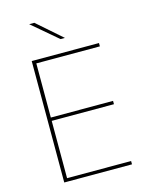

<svg xmlns="http://www.w3.org/2000/svg" viewBox="-122 -900 752 976"><g transform="rotate(-15 253.5 -412.0)"><path d="M92.5 0V-639H112V0ZM99 0V-17.5H449V0ZM102.5 -319V-336.5H439.5V-319ZM98 -621.5V-639H446.5V-621.5ZM155.5 -823.5 285.5 -709.5V-709H263L129.5 -822.5V-823.5Z"/></g></svg>

Font: Anek Odia Thin
Style: Regular
Weight: 250
Version: Version 1.003